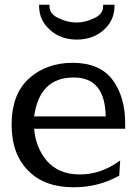

<svg xmlns="http://www.w3.org/2000/svg" viewBox="-20 -775 580 810"><path d="M145 -750Q145 -689 191 -649Q236 -608 304 -608Q372 -608 418 -649Q463 -689 463 -750V-755H415V-748Q415 -715 377 -698Q339 -680 303 -680Q266 -680 228 -698Q189 -715 189 -748V-755H145ZM124 -284Q147 -448 290 -448H292Q423 -448 426 -284ZM487 -98Q407 -39 317 -39Q227 -39 177 -97Q130 -154 124 -232H508V-256Q508 -366 455 -438Q401 -510 287 -510Q172 -510 97 -439Q29 -373 29 -249Q29 -125 99 -55Q168 15 289 15Q291 15 293 15Q395 15 483 -34Z"/></svg>

Font: Sawarabi Mincho
Style: Regular
Weight: 400
Version: Version 1.082; ttfautohint (v1.8.4.7-5d5b)